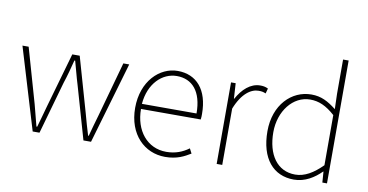

<svg xmlns="http://www.w3.org/2000/svg" viewBox="-77 -1001 2345 1222"><g transform="rotate(10 1096.0 -390.5)"><path d="M185 0H229L325 -339C342 -390 355 -440 368 -491H373C388 -440 399 -392 415 -341L513 0H562L716 -527H678L580 -174C566 -125 553 -81 541 -35H537C523 -81 510 -125 497 -174L396 -527H348L247 -174C234 -125 221 -81 208 -35H203C192 -81 179 -125 167 -174L66 -527H26Z M1042 13C1120 13 1165 -13 1205 -37L1189 -68C1149 -39 1104 -20 1044 -20C920 -20 839 -122 839 -261H1225C1227 -274 1227 -286 1227 -297C1227 -453 1150 -540 1028 -540C911 -540 801 -434 801 -262C801 -90 909 13 1042 13ZM839 -294C850 -427 934 -507 1028 -507C1127 -507 1192 -437 1192 -294Z M1374 0H1410V-364C1451 -468 1509 -505 1556 -505C1577 -505 1586 -503 1603 -496L1612 -529C1594 -538 1579 -540 1561 -540C1498 -540 1447 -492 1412 -428H1410L1404 -527H1374Z M1874 13C1947 13 2006 -26 2050 -70H2052L2057 0H2087V-794H2051V-573L2054 -474C2000 -516 1956 -540 1892 -540C1764 -540 1656 -432 1656 -262C1656 -84 1742 13 1874 13ZM1877 -20C1760 -20 1694 -118 1694 -262C1694 -398 1779 -507 1890 -507C1945 -507 1993 -487 2051 -435V-111C1993 -53 1938 -20 1877 -20Z"/></g></svg>

Font: Noto Sans T Chinese Thin
Style: Regular
Weight: 100
Designer: Ryoko NISHIZUKA (kana & ideographs); Paul D. Hunt (Latin, Greek & Cyrillic); Wenlong ZHANG (bopomofo); Sandoll Communica
Foundry: Adobe Systems Incorporated
Version: Version 1.000;PS 1;hotconv 1.0.78;makeotf.lib2.5.61930